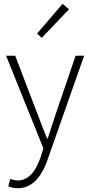

<svg xmlns="http://www.w3.org/2000/svg" viewBox="-20 -774 476 1013"><path d="M200.2 -574.2 175.8 -597.2 310.1 -753.9 344.2 -725.1ZM73.2 219.2Q46.4 219.2 23.9 209L34.2 169.9Q54.2 177.7 73.2 178.2Q154.3 178.2 195.8 50.8L209 8.8L12.2 -480H60.1L175.8 -178.2Q213.9 -77.1 228 -43.9H231.9Q236.8 -58.1 275.9 -178.2L378.9 -480H423.8L233.9 60.1Q181.2 219.2 73.2 219.2Z"/></svg>

Font: SourceSansPro-Light
Style: Regular
Weight: 300
Designer: Paul D. Hunt
Foundry: Adobe Systems Incorporated
Version: Version 2.020;PS 2.0;hotconv 1.0.86;makeotf.lib2.5.63406